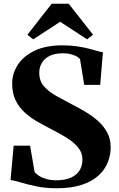

<svg xmlns="http://www.w3.org/2000/svg" viewBox="-20 -996 636 1027"><path d="M282 11Q222.5 11 173 0.5Q123.5 -10 88.5 -20.8Q53.5 -31.5 36.5 -33L53 -217H141L165 -76Q173.5 -65.5 188.8 -55.5Q204 -45.5 226.8 -38.8Q249.5 -32 278 -31.5Q329.5 -31.5 361 -46.5Q392.5 -61.5 406.8 -86.5Q421 -111.5 421 -141Q421 -179.5 396.8 -208.5Q372.5 -237.5 331.5 -262.2Q290.5 -287 240 -312.5Q210 -328 176.2 -347.5Q142.5 -367 112.5 -394Q82.5 -421 63.8 -459Q45 -497 45 -549.5Q45 -602 74.8 -648.8Q104.5 -695.5 164.5 -724.5Q224.5 -753.5 314.5 -753.5Q357.5 -753.5 392.2 -748.2Q427 -743 454.2 -736Q481.5 -729 500.8 -723.2Q520 -717.5 530.5 -717L516 -542H430.5L408 -679.5Q403.5 -686.5 390.8 -693.8Q378 -701 358.5 -706.2Q339 -711.5 313.5 -711Q272 -710.5 244.5 -696.5Q217 -682.5 203.5 -659Q190 -635.5 190 -607Q190 -563 215.5 -534Q241 -505 281.8 -482.5Q322.5 -460 368 -436Q399.5 -420 435.2 -399Q471 -378 502 -351Q533 -324 552.5 -289Q572 -254 572 -208.5Q572 -168 557 -129Q542 -90 508.5 -58.5Q475 -27 419.2 -8Q363.5 11 282 11ZM157.5 -785.5 126.5 -810 256.5 -976H347.5L477.5 -810.5L446 -785.5L302 -879.5Z"/></svg>

Font: Merriweather 96pt ExtraBold
Style: Regular
Weight: 800
Version: Version 2.100